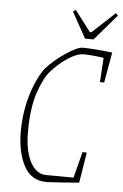

<svg xmlns="http://www.w3.org/2000/svg" viewBox="-55 -806 547 855"><g transform="rotate(5 219.0 -379.0)"><path d="M427 -591 403 -455H384L391 -564Q338 -572 301 -572Q269 -572 223 -540Q189 -516 160 -484Q131 -452 107.5 -383Q84 -314 84 -205Q84 -145 97.5 -103.5Q111 -62 132.5 -42Q154 -22 179 -22L304 -21L334 -138L353 -137L331 -1Q298 2 254.5 5Q211 8 186 9Q116 9 84 -53Q52 -115 52 -204Q52 -288 74 -364Q96 -440 132 -491Q168 -532 219.5 -566.5Q271 -601 295 -601Q317 -601 355 -598Q393 -595 427 -591ZM237 -758 249 -766 320 -673H327L428 -767L438 -757L339 -642H301Z"/></g></svg>

Font: Grenze Thin
Style: Italic
Weight: 250
Italic angle: -10°
Designer: Renata Polastri
Foundry: Omnibus-Type
Version: Version 1.002; ttfautohint (v1.8)